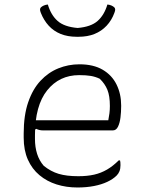

<svg xmlns="http://www.w3.org/2000/svg" viewBox="-20 -821 640 851"><path d="M332 -536Q394 -536 435 -512Q476 -488 496.5 -446.5Q517 -405 517 -354V-350Q517 -325 514 -300.5Q511 -276 503 -259.5Q495 -243 480 -243H171Q162 -243 154 -245Q146 -247 141 -250L126 -241L122 -288H460Q463 -303 465 -318.5Q467 -334 467 -351Q467 -396 456 -423Q445 -450 422 -472Q403 -481 382.5 -484.5Q362 -488 331 -488Q243 -488 189 -420.5Q135 -353 135 -222V-205Q135 -169 144.5 -139Q154 -109 174 -86Q205 -61 240 -50.5Q275 -40 327 -40Q367 -40 397.5 -47Q428 -54 454.5 -69.5Q481 -85 506 -110H512Q513 -107 513.5 -102Q514 -97 514 -89Q514 -73 509.5 -62Q505 -51 497 -43Q481 -27 455.5 -15Q430 -3 396.5 3.5Q363 10 323 10Q274 10 231 -3.5Q188 -17 155 -44.5Q122 -72 103.5 -113.5Q85 -155 85 -211V-229Q85 -310 105 -368Q125 -426 159.5 -463Q194 -500 238.5 -518Q283 -536 332 -536ZM324 -697Q383 -702 412.5 -728Q442 -754 456 -801Q466 -800 474 -796.5Q482 -793 487 -788Q490 -785 490.5 -779.5Q491 -774 487 -764Q475 -731 452.5 -707Q430 -683 399 -670.5Q368 -658 328 -658H320Q280 -658 249 -670.5Q218 -683 196 -707Q174 -731 161 -764Q157 -774 157.5 -779.5Q158 -785 161 -788Q166 -793 174 -796.5Q182 -800 192 -801Q206 -754 235.5 -728Q265 -702 324 -697Z"/></svg>

Font: Recursive Casual Light
Style: Regular
Weight: 300
Version: Version 1.047